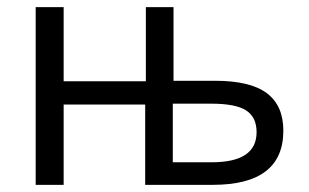

<svg xmlns="http://www.w3.org/2000/svg" viewBox="-20 -516 863 536"><path d="M464.4 -496.1V-290.5H580.6Q678.7 -290.5 724.9 -255.9Q771 -221.2 771 -151.4Q771 0 574.2 0H385.3V-224.1H157.7V0H79.6V-496.1H157.7V-289.1H387.2V-496.1ZM462.4 -226.6V-63H571.3Q696.3 -63 696.3 -147Q696.3 -188.5 667.5 -207.5Q638.7 -226.6 569.3 -226.6Z"/></svg>

Font: Bpm'online Open Sans
Style: Regular
Weight: 400
Foundry: Ascender Corporation
Version: Version 1.10